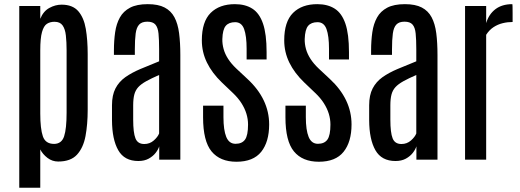

<svg xmlns="http://www.w3.org/2000/svg" viewBox="-20 -761 2478 915"><path d="M71.8 133.8H171.9V-48.8C179.7 -33.5 191.2 -20.1 206.3 -8.5C221.4 3 238.4 8.8 257.3 8.8C297 8.8 326.9 -2.1 346.9 -23.9C366.9 -45.7 380.5 -75.3 387.5 -112.5C394.4 -149.8 397.9 -191.6 397.9 -237.8V-502.9C397.9 -547.9 394.9 -588.1 388.9 -623.5C382.9 -659 370.9 -687.1 353 -707.8C335.1 -728.4 308.6 -738.8 273.4 -738.8C253.6 -738.8 234.1 -733.6 215.1 -723.1C196 -712.7 181.6 -695.5 171.9 -671.4V-732.4H71.8ZM237.8 -75.2C210.4 -75.2 192.6 -87.2 184.3 -111.3C176 -135.4 171.9 -171.7 171.9 -220.2V-520.5C171.9 -559.6 174.6 -588.9 180.2 -608.4C185.7 -627.9 193.5 -641 203.6 -647.5C213.7 -654 225.7 -657.2 239.7 -657.2C257.3 -657.2 270.2 -651.4 278.3 -639.9C286.5 -628.3 291.7 -612.3 293.9 -591.8C296.2 -571.3 297.4 -547.5 297.4 -520.5V-224.1C297.4 -173 293.5 -135.5 285.6 -111.6C277.8 -87.6 261.9 -75.5 237.8 -75.2Z M639.2 6.3C658.4 6.3 674.8 2.6 688.5 -4.9C702.1 -12.4 713.2 -21.6 721.7 -32.5C730.1 -43.4 735.8 -53.7 738.8 -63.5V0H839.4V-498.5C839.4 -537.9 837.4 -572.7 833.5 -602.8C829.6 -632.9 822.2 -658.2 811.3 -678.7C800.4 -699.2 784.7 -714.8 764.4 -725.3C744.1 -735.9 717.3 -741.2 684.1 -741.2C649.3 -741.2 621.2 -735.6 599.9 -724.4C578.5 -713.1 562.3 -697.6 551.3 -677.7C540.2 -657.9 532.7 -634.5 528.8 -607.7C524.9 -580.8 522.9 -551.8 522.9 -520.5V-499.5H622.6V-524.9C622.6 -556.2 623.9 -581.5 626.5 -601.1C629.1 -620.6 634.7 -634.9 643.3 -644C651.9 -653.2 664.9 -657.7 682.1 -657.7C699.7 -657.7 712.5 -653.2 720.5 -644C728.4 -634.9 733.4 -620.7 735.4 -601.3C737.3 -581.9 738.3 -556.6 738.3 -525.4V-468.8C705.7 -455.7 675.8 -443.4 648.4 -431.9C621.1 -420.3 597.3 -407.4 577.1 -393.1C557 -378.7 541.3 -360.9 530.3 -339.6C519.2 -318.3 513.7 -291.5 513.7 -259.3V-188C514 -127.1 523.9 -79.5 543.5 -45.2C563 -10.8 594.9 6.3 639.2 6.3ZM667.5 -74.7C646.6 -74.7 632.6 -83.7 625.5 -101.8C618.3 -119.9 614.7 -149.6 614.7 -190.9V-258.8C614.7 -279.6 616.5 -296.9 620.1 -310.5C623.7 -324.2 630 -335.9 638.9 -345.7C647.9 -355.5 660.4 -364.8 676.5 -373.8C692.6 -382.7 713.2 -392.7 738.3 -403.8V-125C734 -113.9 725.6 -102.8 712.9 -91.6C700.2 -80.3 685.1 -74.7 667.5 -74.7Z M1106.9 9.8C1160.3 9.8 1199.6 -6 1224.9 -37.6C1250.1 -69.2 1262.7 -112.6 1262.7 -168C1262.7 -208.3 1254 -246.7 1236.6 -283C1219.2 -319.3 1193.4 -353.2 1159.2 -384.8L1106.4 -434.1C1090.5 -449.1 1077.5 -464.4 1067.4 -480C1057.3 -495.6 1050 -511.4 1045.7 -527.3C1041.3 -543.3 1039.2 -559.1 1039.6 -574.7C1040.5 -605.3 1046 -626.4 1055.9 -637.9C1065.8 -649.5 1080.7 -655.3 1100.6 -655.3C1121.1 -655.3 1135.3 -644.4 1143.3 -622.6C1151.3 -600.7 1155.3 -569.3 1155.3 -528.3V-477.5H1250.5V-512.7C1250.5 -570 1244.8 -615.2 1233.4 -648.4C1222 -681.6 1205.1 -705.4 1182.6 -719.7C1160.2 -734 1132.5 -741.2 1099.6 -741.2C1050.5 -741.2 1011.9 -727.3 983.9 -699.5C955.9 -671.6 941.9 -628.1 941.9 -568.8C941.9 -531.4 950 -496 966.3 -462.6C982.6 -429.3 1006.2 -397.8 1037.1 -368.2L1088.9 -318.8C1105.8 -302.9 1119.6 -286.5 1130.4 -269.8C1141.1 -253 1149.1 -236.1 1154.3 -219C1159.5 -201.9 1162.1 -184.7 1162.1 -167.5C1162.1 -133 1157.3 -109 1147.7 -95.7C1138.1 -82.4 1123 -75.7 1102.5 -75.7C1082 -75.7 1067.3 -86.6 1058.3 -108.4C1049.4 -130.2 1044.9 -161.6 1044.9 -202.6V-257.3H947.8V-202.1C947.8 -126.3 961.3 -72 988.3 -39.3C1015.3 -6.6 1054.9 9.8 1106.9 9.8Z M1499.5 9.8C1552.9 9.8 1592.2 -6 1617.4 -37.6C1642.7 -69.2 1655.3 -112.6 1655.3 -168C1655.3 -208.3 1646.6 -246.7 1629.2 -283C1611.7 -319.3 1585.9 -353.2 1551.8 -384.8L1499 -434.1C1483.1 -449.1 1470.1 -464.4 1460 -480C1449.9 -495.6 1442.6 -511.4 1438.2 -527.3C1433.8 -543.3 1431.8 -559.1 1432.1 -574.7C1433.1 -605.3 1438.6 -626.4 1448.5 -637.9C1458.4 -649.5 1473.3 -655.3 1493.2 -655.3C1513.7 -655.3 1527.9 -644.4 1535.9 -622.6C1543.9 -600.7 1547.9 -569.3 1547.9 -528.3V-477.5H1643.1V-512.7C1643.1 -570 1637.4 -615.2 1626 -648.4C1614.6 -681.6 1597.7 -705.4 1575.2 -719.7C1552.7 -734 1525.1 -741.2 1492.2 -741.2C1443 -741.2 1404.5 -727.3 1376.5 -699.5C1348.5 -671.6 1334.5 -628.1 1334.5 -568.8C1334.5 -531.4 1342.6 -496 1358.9 -462.6C1375.2 -429.3 1398.8 -397.8 1429.7 -368.2L1481.4 -318.8C1498.4 -302.9 1512.2 -286.5 1522.9 -269.8C1533.7 -253 1541.7 -236.1 1546.9 -219C1552.1 -201.9 1554.7 -184.7 1554.7 -167.5C1554.7 -133 1549.9 -109 1540.3 -95.7C1530.7 -82.4 1515.6 -75.7 1495.1 -75.7C1474.6 -75.7 1459.9 -86.6 1450.9 -108.4C1442 -130.2 1437.5 -161.6 1437.5 -202.6V-257.3H1340.3V-202.1C1340.3 -126.3 1353.8 -72 1380.9 -39.3C1407.9 -6.6 1447.4 9.8 1499.5 9.8Z M1864.7 6.3C1884 6.3 1900.4 2.6 1914.1 -4.9C1927.7 -12.4 1938.8 -21.6 1947.3 -32.5C1955.7 -43.4 1961.4 -53.7 1964.4 -63.5V0H2064.9V-498.5C2064.9 -537.9 2063 -572.7 2059.1 -602.8C2055.2 -632.9 2047.8 -658.2 2036.9 -678.7C2026 -699.2 2010.3 -714.8 1990 -725.3C1969.6 -735.9 1942.9 -741.2 1909.7 -741.2C1874.8 -741.2 1846.8 -735.6 1825.4 -724.4C1804.1 -713.1 1787.9 -697.6 1776.9 -677.7C1765.8 -657.9 1758.3 -634.5 1754.4 -607.7C1750.5 -580.8 1748.5 -551.8 1748.5 -520.5V-499.5H1848.1V-524.9C1848.1 -556.2 1849.4 -581.5 1852.1 -601.1C1854.7 -620.6 1860.3 -634.9 1868.9 -644C1877.5 -653.2 1890.5 -657.7 1907.7 -657.7C1925.3 -657.7 1938.1 -653.2 1946 -644C1954 -634.9 1959 -620.7 1960.9 -601.3C1962.9 -581.9 1963.9 -556.6 1963.9 -525.4V-468.8C1931.3 -455.7 1901.4 -443.4 1874 -431.9C1846.7 -420.3 1822.9 -407.4 1802.7 -393.1C1782.6 -378.7 1766.9 -360.9 1755.9 -339.6C1744.8 -318.3 1739.3 -291.5 1739.3 -259.3V-188C1739.6 -127.1 1749.5 -79.5 1769 -45.2C1788.6 -10.8 1820.5 6.3 1864.7 6.3ZM1893.1 -74.7C1872.2 -74.7 1858.2 -83.7 1851.1 -101.8C1843.9 -119.9 1840.3 -149.6 1840.3 -190.9V-258.8C1840.3 -279.6 1842.1 -296.9 1845.7 -310.5C1849.3 -324.2 1855.6 -335.9 1864.5 -345.7C1873.5 -355.5 1886 -364.8 1902.1 -373.8C1918.2 -382.7 1938.8 -392.7 1963.9 -403.8V-125C1959.6 -113.9 1951.2 -102.8 1938.5 -91.6C1925.8 -80.3 1910.6 -74.7 1893.1 -74.7Z M2196.3 0H2296.9V-595.2C2306.6 -610.5 2318.4 -622.6 2332 -631.6C2345.7 -640.5 2360.4 -646.9 2376 -650.6C2391.6 -654.4 2407.2 -656.2 2422.9 -656.2V-669.2V-698.7C2422.9 -709.8 2422.8 -719.6 2422.6 -728.3C2422.4 -736.9 2422 -741.2 2421.4 -741.2C2388.8 -741.2 2362.1 -733.2 2341.1 -717.3C2320.1 -701.3 2305.3 -679.2 2296.9 -650.9V-732.4H2196.3Z"/></svg>

Font: Antonio
Style: Regular
Weight: 400
Designer: Vernon Adams
Foundry: Vernon Adams
Version: Version 1.002